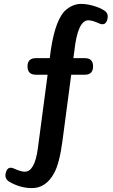

<svg xmlns="http://www.w3.org/2000/svg" viewBox="-20 -772 580 984"><path d="M144 192Q83 192 27 159Q0 142 11 109Q21 78 52 92Q87 108 107 108Q158 108 174 -12L224 -389H164Q121 -389 121 -432Q121 -474 164 -474H235Q255 -650 308 -712Q348 -752 396 -752Q430 -752 469 -739Q492 -732 513 -719Q540 -703 529 -669Q519 -638 488 -652Q453 -668 433 -668Q378 -668 361 -510L356 -474H415Q457 -474 457 -432Q457 -389 415 -389H345L300 -49Q285 65 257 116Q215 192 144 192Z"/></svg>

Font: MaokenZhuyuanTi
Style: Regular
Weight: 400
Designer: Fontworks Inc & LongZhuTi team: ZERO子、时光羊、荆南、频凡、刘鹏、Little White Dog、帆影Magmeta、奈白不弍、白日月球、ChaoTawei、雨三（排名不分先后）
Version: Version 1.000; 20230222